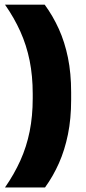

<svg xmlns="http://www.w3.org/2000/svg" viewBox="-20 -696 378 842"><path d="M123.5 -284.5Q123.5 -363 110 -430Q96.5 -497 69.5 -557.2Q42.5 -617.5 2 -675.5H176Q212 -626.5 238 -569Q264 -511.5 278 -443Q292 -374.5 292 -291.5V-258Q292 -175.5 278 -106.8Q264 -38 238.5 19.5Q213 77 177.5 126H2Q42.5 67.5 69.5 7.5Q96.5 -52.5 110 -119.5Q123.5 -186.5 123.5 -265Z"/></svg>

Font: Anek Bangla ExtraBold
Style: Regular
Weight: 800
Designer: Sulekha Rajkumar (Bangla), Yesha Goshar (Latin)
Foundry: Ek Type
Version: Version 1.003